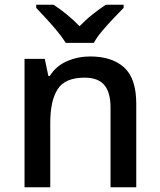

<svg xmlns="http://www.w3.org/2000/svg" viewBox="-20 -786 671 806"><path d="M358 -549Q451 -549 501.5 -502.5Q552 -456 552 -351V0H444V-335Q444 -398 418 -429Q392 -460 335 -460Q253 -460 222 -411.5Q191 -363 191 -271V0H83V-539H168L183 -467H189Q215 -509 261 -529Q307 -549 358 -549ZM256 -606Q242 -629 220 -655.5Q198 -682 174 -708Q150 -734 132 -753V-766H205Q231 -749 259.5 -726Q288 -703 314 -676Q340 -703 369 -726Q398 -749 424 -766H499V-753Q480 -734 455.5 -708Q431 -682 408.5 -655.5Q386 -629 374 -606Z"/></svg>

Font: Noto Sans Kawi Medium
Style: Regular
Weight: 500
Designer: Fadhl Haqq
Version: Version 1.000